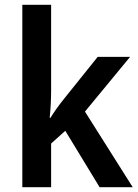

<svg xmlns="http://www.w3.org/2000/svg" viewBox="-20 -780 575 800"><path d="M193 -403V-760H73V0H193V-182L252 -235L395 0H533L334 -315L522 -543H387L245 -366C227 -344 205 -313 190 -289H187C191 -326 193 -367 193 -403Z"/></svg>

Font: Noto Sans Armenian SemiCondensed SemiBold
Style: Regular
Weight: 600
Width: 4
Designer: Monotype Design Team
Foundry: Monotype Imaging Inc.
Version: Version 2.008